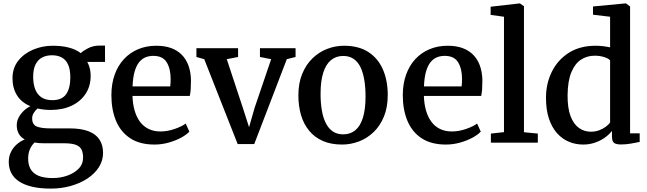

<svg xmlns="http://www.w3.org/2000/svg" viewBox="-20 -839 3806 1129"><path d="M279 270Q215.5 270 169 259Q122.5 248 92 227.8Q61.5 207.5 46.5 178.5Q31.5 149.5 31.5 113Q31.5 81 44.2 55Q57 29 78.2 10.2Q99.5 -8.5 125.5 -19Q102 -32 90.2 -53.2Q78.5 -74.5 78.5 -103Q78.5 -125.5 89.2 -146.8Q100 -168 118 -185.8Q136 -203.5 158.5 -214.5Q106 -236.5 79.8 -278.8Q53.5 -321 53.5 -379Q53.5 -439 87.2 -481.8Q121 -524.5 175 -547.2Q229 -570 290.5 -570Q343.5 -570 385 -559.2Q426.5 -548.5 455 -526.5Q466.5 -539 497.2 -555Q528 -571 565.5 -571H597.5V-475H493Q499 -464.5 503.5 -451.8Q508 -439 510.5 -424.5Q513 -410 513 -394.5Q513.5 -333.5 483.8 -288Q454 -242.5 401.2 -217.5Q348.5 -192.5 278 -192.5Q257 -192.5 237.5 -194.8Q218 -197 200.5 -201Q187 -189 178 -174.2Q169 -159.5 169 -143Q169 -108 194.2 -96Q219.5 -84 279.5 -84H390.5Q457 -84 500.5 -67.2Q544 -50.5 565 -18.2Q586 14 586 60Q586 105.5 561.5 144Q537 182.5 494 210.8Q451 239 395.8 254.5Q340.5 270 279 270ZM290 208Q334.5 208 375 194Q415.5 180 442 153.2Q468.5 126.5 468.5 87.5Q468.5 59.5 459.5 40.8Q450.5 22 426.5 12.8Q402.5 3.5 357 3.5H239.5Q224 3.5 209.8 2.5Q195.5 1.5 183 -1Q165.5 16 155.5 39.5Q145.5 63 145.5 94Q145.5 129 159.5 154.5Q173.5 180 205.2 194Q237 208 290 208ZM288 -250Q344 -250 368.8 -285Q393.5 -320 393.5 -384Q393.5 -429 381.2 -457.5Q369 -486 345 -500Q321 -514 285.5 -514Q252.5 -514 227.8 -501Q203 -488 189 -460Q175 -432 175 -387Q175 -346.5 186.5 -315.5Q198 -284.5 223 -267.2Q248 -250 288 -250Z M888.5 11Q802 11 745.8 -26Q689.5 -63 662.2 -128.5Q635 -194 635 -279Q635 -346 654.2 -399.8Q673.5 -453.5 708.8 -491.5Q744 -529.5 792.5 -549.8Q841 -570 899 -570Q995.5 -570 1047.8 -518Q1100 -466 1103 -369.5Q1103 -338.5 1101.5 -315.5Q1100 -292.5 1096 -275H759Q760.5 -228 771.5 -189.5Q782.5 -151 803 -123.2Q823.5 -95.5 853.8 -80.8Q884 -66 923.5 -66Q965 -66 1007.2 -80.8Q1049.5 -95.5 1072 -112.5L1093.5 -65Q1076.5 -46.5 1044.5 -29.2Q1012.5 -12 971.8 -0.5Q931 11 888.5 11ZM759.5 -331H981Q982 -340 982.8 -352Q983.5 -364 983.5 -373.5Q983.5 -434 960.5 -472.2Q937.5 -510.5 881.5 -510.5Q856.5 -510.5 835.2 -501.8Q814 -493 797.8 -472.8Q781.5 -452.5 771.5 -417.8Q761.5 -383 759.5 -331Z M1377.5 8 1181 -491 1135 -504V-555.5H1380V-504L1313.5 -491L1406.5 -209.5L1444.5 -91L1477.5 -206L1574.5 -491L1508.5 -504V-555.5H1718V-504L1666.5 -491L1475 8Z M1734.5 -278.5Q1734.5 -349.5 1756.8 -404Q1779 -458.5 1817 -495.5Q1855 -532.5 1903 -551.2Q1951 -570 2003 -570Q2089.5 -570 2146.5 -532.8Q2203.5 -495.5 2231.8 -430.2Q2260 -365 2260 -280.5Q2260 -208.5 2237.8 -154Q2215.5 -99.5 2177.5 -62.8Q2139.5 -26 2091.2 -7.5Q2043 11 1991 11Q1926.5 11 1878.2 -10.2Q1830 -31.5 1798 -70.2Q1766 -109 1750.2 -162Q1734.5 -215 1734.5 -278.5ZM1998.5 -49Q2040.5 -49 2069.8 -73.5Q2099 -98 2114.2 -147.5Q2129.5 -197 2129.5 -272Q2129.5 -324.5 2122.2 -368.2Q2115 -412 2099.8 -443.8Q2084.5 -475.5 2059.2 -492.8Q2034 -510 1998 -510Q1956 -510 1926.2 -485.5Q1896.5 -461 1880.8 -411.8Q1865 -362.5 1865 -287Q1865 -234 1872.5 -190.2Q1880 -146.5 1896 -114.8Q1912 -83 1937.2 -66Q1962.5 -49 1998.5 -49Z M2602 11Q2515.5 11 2459.2 -26Q2403 -63 2375.8 -128.5Q2348.5 -194 2348.5 -279Q2348.5 -346 2367.8 -399.8Q2387 -453.5 2422.2 -491.5Q2457.5 -529.5 2506 -549.8Q2554.5 -570 2612.5 -570Q2709 -570 2761.2 -518Q2813.5 -466 2816.5 -369.5Q2816.5 -338.5 2815 -315.5Q2813.5 -292.5 2809.5 -275H2472.5Q2474 -228 2485 -189.5Q2496 -151 2516.5 -123.2Q2537 -95.5 2567.2 -80.8Q2597.5 -66 2637 -66Q2678.5 -66 2720.8 -80.8Q2763 -95.5 2785.5 -112.5L2807 -65Q2790 -46.5 2758 -29.2Q2726 -12 2685.2 -0.5Q2644.5 11 2602 11ZM2473 -331H2694.5Q2695.5 -340 2696.2 -352Q2697 -364 2697 -373.5Q2697 -434 2674 -472.2Q2651 -510.5 2595 -510.5Q2570 -510.5 2548.8 -501.8Q2527.5 -493 2511.2 -472.8Q2495 -452.5 2485 -417.8Q2475 -383 2473 -331Z M2943.5 -62V-740.5L2865 -751.5V-799.5L3035.5 -819H3037L3061 -802.5V-61.5L3142.5 -53.5V0H2866.5V-53.5Z M3409 11Q3365 11 3325.8 -5.2Q3286.5 -21.5 3256 -55.2Q3225.5 -89 3208 -141Q3190.5 -193 3190.5 -264Q3190.5 -347.5 3224.8 -417Q3259 -486.5 3324.2 -528.2Q3389.5 -570 3483 -570Q3506 -570 3527.8 -567.2Q3549.5 -564.5 3567.5 -560.5V-740.5L3467 -752.5V-801L3657.5 -819H3660.5L3685 -801V-55H3741.5V-4.5Q3720.5 0 3690.8 5.2Q3661 10.5 3631 10.5Q3605 10.5 3591.8 2Q3578.5 -6.5 3578.5 -38.5V-69Q3561.5 -47.5 3535.8 -29.2Q3510 -11 3477.8 0Q3445.5 11 3409 11ZM3454 -64.5Q3480.5 -64.5 3502.8 -72.8Q3525 -81 3541.8 -93.5Q3558.5 -106 3567.5 -118V-483.5Q3560 -494.5 3533.8 -503Q3507.5 -511.5 3477 -511.5Q3432.5 -511.5 3396.8 -488.5Q3361 -465.5 3339.8 -414.5Q3318.5 -363.5 3317.5 -279.5Q3317 -203 3335.2 -155.5Q3353.5 -108 3384.8 -86.2Q3416 -64.5 3454 -64.5Z"/></svg>

Font: Merriweather SemiBold
Style: Regular
Weight: 600
Version: Version 2.100